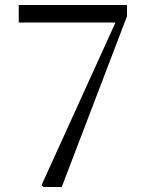

<svg xmlns="http://www.w3.org/2000/svg" viewBox="-20 -748 589 768"><path d="M154 0H227L488 -683V-728H55V-658H442L146 -7Z"/></svg>

Font: Noto Serif CJK KR
Style: Regular
Weight: 400
Designer: Ryoko NISHIZUKA 西塚涼子 (kana & ideographs); Frank Grießhammer (Latin, Greek & Cyrillic); Wenlong ZHANG 张文龙 (bopomofo); San
Foundry: Adobe
Version: Version 2.001;hotconv 1.1.0;makeotfexe 2.6.0